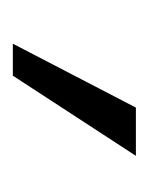

<svg xmlns="http://www.w3.org/2000/svg" viewBox="15 -762 237 308"><g transform="rotate(90 134.0 -607.5)"><path d="M49.6 -509.1 152.1 -706.5H229.5L100.9 -509.1Z"/></g></svg>

Font: Ysabeau
Style: Bold
Weight: 700
Designer: Christian Thalmann (Catharsis Fonts)
Version: Version 2.000;gftools[0.9.27.dev2+g8671c4b]